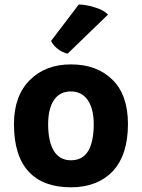

<svg xmlns="http://www.w3.org/2000/svg" viewBox="-20 -799 620 839"><path d="M290 -517.6Q178.7 -517.6 110.4 -449.2Q41 -379.9 41 -256.8Q41 -118.2 105.5 -48.8Q168.9 19.5 290 19.5Q405.3 19.5 472.7 -50.8Q539.1 -122.1 539.1 -256.8Q539.1 -384.8 470.7 -451.2Q403.3 -517.6 290 -517.6ZM190.4 -255.9Q190.4 -322.3 214.8 -360.4Q240.2 -399.4 290 -399.4Q337.9 -399.4 364.3 -360.4Q389.6 -322.3 389.6 -255.9Q389.6 -181.6 366.2 -140.6Q341.8 -98.6 290 -98.6Q240.2 -98.6 214.8 -140.6Q190.4 -181.6 190.4 -255.9ZM452.1 -735.4Q430.7 -756.8 391.6 -767.6Q352.5 -779.3 324.2 -779.3Q283.2 -725.6 203.1 -620.1Q211.9 -601.6 231.4 -585.9Q251 -570.3 275.4 -564.5Q334 -621.1 452.1 -735.4Z"/></svg>

Font: cl
Style: Bold
Weight: 400
Designer: Mitja Miklavcic
Version: Version 7.504; 2011; Build 1021